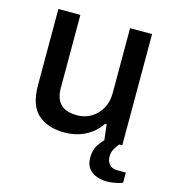

<svg xmlns="http://www.w3.org/2000/svg" viewBox="-106 -613 784 877"><g transform="rotate(15 286.0 -174.0)"><path d="M479 178Q455 178 431.5 170Q408 162 393 143Q378 124 378 91Q378 56 393.5 32Q409 8 430 -11H496V-6Q486 4 474 23Q462 42 462 64Q462 85 474 100.5Q486 116 514 116H553V164Q536 171 515.5 174.5Q495 178 479 178ZM232 12Q156 12 109 -28.5Q62 -69 62 -167V-526H166V-183Q166 -153 173.5 -133Q181 -113 195 -101Q209 -89 228 -84Q247 -79 270 -79Q306 -79 335.5 -96.5Q365 -114 383 -145.5Q401 -177 401 -218V-526H505V0H420L411 -75H404Q385 -46 359 -27Q333 -8 301.5 2Q270 12 232 12Z"/></g></svg>

Font: Archivo SemiBold Medium
Style: Regular
Weight: 500
Version: Version 2.001